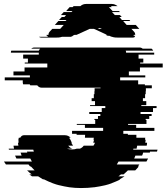

<svg xmlns="http://www.w3.org/2000/svg" viewBox="-83 -940 842 970"><path d="M624 -579H568V-559H651V-549H524V-534H615V-514H649V-509H684V-494H654V-479H653V-464H650V-444H639V-429H656V-409H631V-404H708V-394H690V-374H627V-364H683V-354H671V-339H653V-334H657V-314H564V-309H605V-294H697V-279H540V-264H563V-259H606V-244H651Q650 -242 650 -239Q650 -236 650 -234H653Q652 -230 652 -226.5Q652 -223 651 -219H660Q660 -215 659.5 -211.5Q659 -208 658 -204H610L607 -189H591Q591 -186 590 -184H713L710 -174H675Q675 -173 674.5 -172Q674 -171 674 -169H640Q639 -165 638 -161.5Q637 -158 635 -154H601L595 -139H665L657 -124H516L507 -109H621L614 -99H618Q614 -94 609.5 -89Q605 -84 600 -79H563Q558 -74 552.5 -69Q547 -64 541 -59H528Q525 -57 522 -54Q519 -51 515 -49H546Q540 -45 534 -41.5Q528 -38 521 -34H525Q515 -28 503.5 -23.5Q492 -19 480 -14H481Q473 -11 464.5 -8.5Q456 -6 448 -4Q435 -1 421.5 1.5Q408 4 394 6H393Q377 8 360 9Q343 10 326 10Q311 10 296 9Q281 8 266 6H267Q254 4 241.5 1.5Q229 -1 217 -4H216Q208 -6 200 -8.5Q192 -11 184 -14Q172 -19 161 -23.5Q150 -28 139 -34H134L110 -49H79Q75 -51 72 -54Q69 -57 65 -59H77Q65 -68 54 -79H92Q87 -84 82.5 -89Q78 -94 73 -99H69Q67 -101 65 -104Q63 -107 61 -109H-53L-63 -124H78Q76 -128 74 -131.5Q72 -135 70 -139H0Q-2 -143 -3.5 -146.5Q-5 -150 -7 -154H26Q25 -158 23.5 -161.5Q22 -165 21 -169H55L53 -174H88L85 -184H-38Q-38 -187 -39 -189H-12L-15 -204H10Q9 -208 8.5 -211.5Q8 -215 8 -219H11Q11 -223 10.5 -226.5Q10 -230 10 -234V-235Q10 -238 12 -244H19Q26 -257 39 -257H243Q262 -257 274 -244H266L273 -234Q274 -232 275 -229.5Q276 -227 277 -225L280 -219H277Q282 -210 286 -204H262Q269 -194 282 -189H255Q264 -185 281 -185Q296 -185 305 -189H321Q333 -194 340 -204H389Q394 -211 397 -219H388Q389 -222 390 -226Q391 -230 392 -234H389Q390 -236 390 -238.5Q390 -241 391 -244H346Q346 -248 346.5 -251.5Q347 -255 347 -259H304V-264H281V-279H438V-294H346V-309H305V-314H398V-334H394V-339H412V-354H424V-364H368V-374H431V-394H449V-404H372V-409H397V-429H380V-444H391V-464H394V-479H395V-494H425V-497H128Q114 -497 105 -509H70L67 -514H34Q32 -520 32 -524V-534H-59V-549H68V-559H-15V-579H41V-599H156V-619H42V-624H58V-644H34V-664H113V-674H-28Q-28 -681 -26 -684H113Q114 -687 116 -689.5Q118 -692 120 -694H75Q81 -700 92 -700H621Q631 -700 638 -694H683Q688 -690 691 -684H552Q554 -681 554 -674H696V-664H617V-644H641V-624H625V-619H739V-599H624ZM581 -794 595 -779Q600 -774 600 -766V-764H593Q593 -761 592 -759H600Q598 -755 597 -754H599Q595 -750 587 -750H516Q508 -750 500 -750.5Q492 -751 483 -754H482L474 -757L470 -759H462L451 -764H457L425 -779L392 -794H370L304 -764H294L283 -759H286L282 -757L275 -754H230Q221 -751 213 -750.5Q205 -750 197 -750H126Q118 -750 114 -754H159Q158 -755 156 -759H153Q153 -761 152.5 -762Q152 -763 152 -764H162V-766Q162 -774 167 -779L181 -794H221L239 -814H194L212 -834H248L253 -839H215L229 -854H242L251 -864H225L239 -879H278L283 -884H251L266 -901L269 -904H284L289 -909H323Q335 -920 352 -920H482Q497 -920 511 -909H477Q480 -907 482 -904H467L470 -901L486 -884H518L523 -879H483L497 -864H523L532 -854H520L533 -839H571L575 -834H539L557 -814H603L621 -794ZM410 -794H432L421 -799Z"/></svg>

Font: Rubik Glitch
Style: Regular
Weight: 400
Designer: Hubert and Fischer, NaN
Foundry: Hubert and Fischer, NaN
Version: Version 2.200